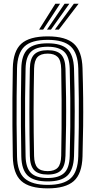

<svg xmlns="http://www.w3.org/2000/svg" viewBox="-20 -1004 514 1032"><path d="M236.5 8.5Q137.8 8.5 94.1 -31.4Q50.5 -71.2 48.8 -163.2Q47.2 -251.2 46.8 -326.4Q46.2 -401.5 46.8 -476.1Q47.2 -550.8 48.8 -637Q50.5 -728.8 94.1 -768.6Q137.8 -808.5 236.5 -808.5Q333.8 -808.5 377.2 -768.8Q420.8 -729 423.5 -637.5Q426.2 -550.8 427 -476.5Q427.8 -402.2 426.9 -327Q426 -251.8 423.5 -162.8Q420.8 -69.8 376.4 -30.6Q332 8.5 236.5 8.5ZM236.5 -10.2Q321 -10.2 359.8 -45.4Q398.5 -80.5 400.8 -164Q402.8 -246.8 403.5 -320.8Q404.2 -394.8 403.6 -470.9Q403 -547 400.8 -636.5Q398.5 -719 360 -754.4Q321.5 -789.8 236.5 -789.8Q148.5 -789.8 111 -753.6Q73.5 -717.5 71.5 -636.5Q70 -559.2 69.4 -487.1Q68.8 -415 69.2 -337Q69.8 -259 71.5 -164Q73.2 -78.5 113.4 -44.4Q153.5 -10.2 236.5 -10.2ZM236.5 -28.8Q161.8 -28.8 128.9 -60.1Q96 -91.5 94.5 -164Q93 -251.2 92.5 -326.2Q92 -401.2 92.5 -475.9Q93 -550.5 94.5 -636.5Q96 -708.8 128.8 -740Q161.5 -771.2 236.5 -771.2Q309.2 -771.2 342.2 -740.1Q375.2 -709 377.8 -635.8Q381.5 -517.8 381.6 -405.8Q381.8 -293.8 377.8 -164.5Q375.2 -91 342 -59.9Q308.8 -28.8 236.5 -28.8ZM236.5 -47.2Q294.8 -47.2 323.9 -73.2Q353 -99.2 354.8 -165.2Q357 -247 357.8 -322.5Q358.5 -398 357.8 -474.4Q357 -550.8 354.8 -635Q353 -700.2 324.2 -726.5Q295.5 -752.8 236.5 -752.8Q173.8 -752.8 146.2 -725.4Q118.8 -698 117.5 -635.8Q115.5 -550.2 114.9 -476Q114.2 -401.8 114.9 -326.9Q115.5 -252 117.5 -164.5Q118.8 -102.5 146.1 -74.9Q173.5 -47.2 236.5 -47.2ZM236.5 -65.8Q186.2 -65.8 163.9 -89Q141.5 -112.2 140.5 -165.2Q135.5 -395 140.5 -635.5Q141.5 -689.5 164.6 -711.9Q187.8 -734.2 236.5 -734.2Q285.8 -734.2 308.1 -711.2Q330.5 -688.2 332 -634.8Q334.2 -554.8 335.1 -481.2Q336 -407.8 335.2 -331.5Q334.5 -255.2 332 -167Q330.5 -113.5 308.8 -89.6Q287 -65.8 236.5 -65.8ZM236.5 -84.2Q273 -84.2 290.5 -102.9Q308 -121.5 309 -167.8Q310.2 -240.2 310.9 -312.4Q311.5 -384.5 311.1 -462.9Q310.8 -541.2 309 -632.8Q308 -680 289.9 -697.9Q271.8 -715.8 236.5 -715.8Q198.8 -715.8 181.5 -697.2Q164.2 -678.8 163.2 -634.8Q160.8 -517.2 160.6 -406.5Q160.5 -295.8 163.2 -165.5Q164.2 -122 181.2 -103.1Q198.2 -84.2 236.5 -84.2ZM190.2 -845 277.5 -984H303L212 -845ZM274.8 -845 377 -984H402.5L296.5 -845ZM232.5 -845 327.2 -984H352.8L254 -845Z"/></svg>

Font: Big Shoulders Inline Text
Style: Bold
Weight: 700
Designer: Patric King
Foundry: XO Type Co
Version: Version 1.000